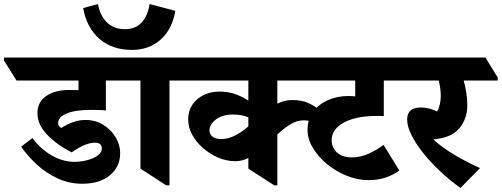

<svg xmlns="http://www.w3.org/2000/svg" viewBox="-88 -912 2493 954"><path d="M321 1Q256 1 198.5 -25.5Q141 -52 95 -94.5Q49 -137 17 -183L73 -226Q112 -173 167.5 -140.5Q223 -108 281 -108Q317 -108 348.5 -117Q380 -126 399 -140.5Q418 -155 418 -174Q418 -203 383 -203Q337 -203 268 -155Q195 -192 146.5 -242.5Q98 -293 98 -350Q98 -405 141.5 -435Q185 -465 256 -465Q282 -465 302 -464V-512H-6L-68 -611V-626H551L612 -527V-512H438V-363Q423 -365 403.5 -365.5Q384 -366 365 -366Q285 -366 243 -348Q201 -330 201 -301Q201 -285 216 -276Q246 -295 275.5 -305.5Q305 -316 337 -316Q412 -316 465 -259Q485 -237 497 -209Q509 -181 509 -151Q509 -83 458 -41Q407 1 321 1Z M738 9 610 -74V-512H539L477 -611V-626H825L886 -527V-512H754V9ZM568 -664Q469 -664 406 -719Q343 -774 325 -872L399 -892Q408 -836 442.5 -801.5Q477 -767 532 -767Q585 -767 616 -800.5Q647 -834 655 -892L783 -858Q768 -767 710.5 -715.5Q653 -664 568 -664Z M1082 -111Q1038 -111 996 -129Q954 -147 920 -177Q888 -205 867.5 -241.5Q847 -278 847 -319Q847 -361 868 -392Q889 -423 924.5 -440Q960 -457 1002 -457Q1046 -457 1082 -444Q1118 -431 1146 -412V-512H813L751 -611V-626H1404L1475 -527V-512H1290V-397Q1306 -405 1324 -410Q1342 -415 1364 -415Q1410 -415 1443 -400.5Q1476 -386 1507 -360Q1515 -352 1523 -345Q1531 -338 1538 -331L1494 -282Q1478 -297 1463 -305.5Q1448 -314 1420 -314Q1390 -314 1359 -296.5Q1328 -279 1290 -244V9H1275L1146 -74V-127Q1114 -111 1082 -111ZM953 -264Q953 -245 968 -233Q983 -221 1011 -221Q1044 -221 1077.5 -237.5Q1111 -254 1146 -284V-329Q1112 -343 1071 -343Q1017 -343 985 -318.5Q953 -294 953 -264Z M1744 -17Q1688 -17 1634 -39Q1580 -61 1536 -97.5Q1492 -134 1466 -178Q1440 -222 1440 -267Q1440 -319 1467.5 -356.5Q1495 -394 1541.5 -414.5Q1588 -435 1643 -435Q1659 -435 1677 -433V-512H1391L1329 -611V-626H1897L1958 -527V-512H1819V-335Q1810 -336 1799.5 -336Q1789 -336 1781 -336Q1716 -336 1666 -321.5Q1616 -307 1588 -279.5Q1560 -252 1560 -216Q1560 -178 1586.5 -154Q1613 -130 1661 -130Q1702 -130 1741.5 -147.5Q1781 -165 1818 -192L1896 -65Q1871 -45 1831.5 -31Q1792 -17 1744 -17Z M2200 22Q2148 -15 2100 -60Q2052 -105 2015 -151.5Q1978 -198 1956.5 -241Q1935 -284 1935 -318Q1935 -378 2004 -378Q2042 -378 2084 -358Q2102 -391 2102 -435Q2102 -472 2092 -512H1884L1822 -611V-626H2324L2385 -527V-512H2216Q2224 -482 2229 -451Q2234 -420 2234 -390Q2234 -325 2198 -279Q2162 -233 2091 -223Q2084 -222 2077.5 -221Q2071 -220 2065 -219Q2113 -176 2174.5 -140Q2236 -104 2297 -77Z"/></svg>

Font: Noto Serif Devanagari ExtraBold
Style: Regular
Weight: 800
Designer: Universal Thirst, Indian Type Foundry and the Monotype Design Team
Foundry: Monotype Imaging Inc.
Version: Version 2.004; ttfautohint (v1.8.4.7-5d5b)